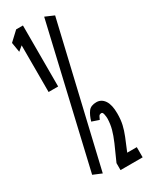

<svg xmlns="http://www.w3.org/2000/svg" viewBox="-200 -725 649 834"><g transform="rotate(-30 125.0 -308.0)"><path d="M35 -380V-614L12 -595L4 -644L49 -686H83V-380ZM62 44 19 26 182 -673 226 -654ZM136 70V35Q158 -13 171.5 -44.5Q185 -76 191.5 -100Q198 -124 199 -151Q199 -162 196.5 -174Q194 -186 188 -186Q182 -186 178 -183.5Q174 -181 167 -164L131 -176Q139 -204 151.5 -221Q164 -238 192 -238Q217 -238 232 -216Q247 -194 247 -150Q247 -119 241.5 -95Q236 -71 225.5 -45Q215 -19 199 19H247V70Z"/></g></svg>

Font: Inconsolata UltraCondensed ExtraBold
Style: Regular
Weight: 800
Width: 1
Monospace: yes
Designer: Raph Levien, Cyreal, Brenton Simpson
Foundry: Raph Levien, Cyreal, Google
Version: Version 3.001; ttfautohint (v1.8.2.53-6de2)